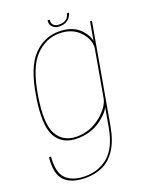

<svg xmlns="http://www.w3.org/2000/svg" viewBox="-179 -766 850 1082"><g transform="rotate(-20 245.5 -225.0)"><path d="M144.5 229Q201 229 246.5 208Q292 187 325.2 137Q358.5 87 373.5 3L478.5 -592H467.5L445 -465L362.5 2Q342 119.5 284.8 169.2Q227.5 219 144.5 219Q94 219 58.8 201.2Q23.5 183.5 9.2 148Q-5 112.5 -0.5 48.5H-12Q-22.5 148 19 188.5Q60.5 229 144.5 229ZM174.5 4Q259.5 4 321.2 -42.2Q383 -88.5 391 -134.5L392 -163Q382.5 -108 319.2 -57.5Q256 -7 177 -7Q96.5 -7 59.5 -71.2Q22.5 -135.5 48.5 -297Q74.5 -459.5 136.8 -523.5Q199 -587.5 279.5 -587.5Q358.5 -587.5 403.8 -537.2Q449 -487 439.5 -432L447.5 -458Q455 -501 410.5 -549.8Q366 -598.5 281 -598.5Q193 -598.5 128.2 -531.2Q63.5 -464 37 -297Q10 -131 48.2 -63.5Q86.5 4 174.5 4ZM298 -624Q320.5 -624 336 -632Q351.5 -640 360.8 -652.5Q370 -665 372.5 -679H360Q358 -668 351.8 -657.8Q345.5 -647.5 333 -641Q320.5 -634.5 300 -634.5Q281.5 -634.5 271.5 -641.2Q261.5 -648 258 -658Q254.5 -668 256.5 -679H244.5Q242 -665 247.2 -652.5Q252.5 -640 265.2 -632Q278 -624 298 -624Z"/></g></svg>

Font: Anybody Thin Thin
Style: Italic
Weight: 250
Italic angle: -10°
Version: Version 1.113;gftools[0.9.25]